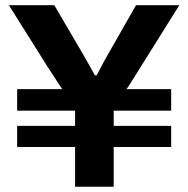

<svg xmlns="http://www.w3.org/2000/svg" viewBox="-20 -707 713 727"><path d="M264.3 0V-150.3H44.9V-230.4H264.3V-288H44.9V-369.4H215.7Q209.2 -379.6 193.3 -403.2Q177.5 -426.8 160.1 -454.2L13.6 -687.4H185.6L291.8 -506Q299.7 -492.3 308.3 -477Q316.9 -461.7 325.2 -447.3Q333.4 -432.9 339.2 -421.7H346Q351 -431.7 358.7 -445.9Q366.3 -460.2 374.8 -476.2Q383.3 -492.1 391.6 -506L495.1 -687.4H659L515 -457.3Q497.4 -429.3 481.8 -404.2Q466.1 -379.1 459 -369.4H628.1V-288H410.5V-230.4H628.1V-150.3H410.5V0Z"/></svg>

Font: Archivo SemiBold SemiExpanded
Style: Regular
Weight: 600
Width: 6
Version: Version 2.001